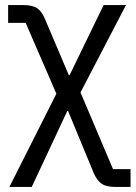

<svg xmlns="http://www.w3.org/2000/svg" viewBox="-20 -536 536 756"><path d="M12 -516H72Q108 -516 126.5 -503.5Q145 -491 158 -459L251 -240H254L388 -516H476L297 -172L425 130H494V200H434Q398 200 379.5 187Q361 174 348 143L248 -99H245L105 200H17L202 -167L81 -446H12Z"/></svg>

Font: IBM Plex Sans
Style: Regular
Weight: 400
Designer: Mike Abbink, Paul van der Laan, Pieter van Rosmalen
Foundry: Bold Monday
Version: Version 3.201